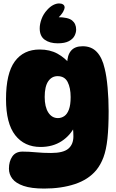

<svg xmlns="http://www.w3.org/2000/svg" viewBox="-20 -901 672 1117"><path d="M216 -46Q122 -46 68.5 -114.5Q15 -183 15 -324Q15 -474 66 -543.5Q117 -613 211 -613Q270 -613 314 -589Q358 -565 394 -521L378 -477Q375 -491 373 -507Q371 -523 371 -531Q371 -579 393 -605.5Q415 -632 461 -632Q512 -632 543.5 -598.5Q575 -565 589 -502Q600 -459 606 -391.5Q612 -324 612 -255Q612 -159 605 -94Q598 -29 582 14Q566 57 540 89Q494 144 415.5 170Q337 196 237 196Q162 196 117 180.5Q72 165 52 139Q32 113 32 80Q32 38 51.5 9.5Q71 -19 111 -19Q148 -19 189 -15Q230 -11 277 -11Q348 -11 377.5 -36Q407 -61 407 -108Q407 -131 404 -162L418 -172Q391 -114 339 -80Q287 -46 216 -46ZM317 -214Q337 -214 354 -225.5Q371 -237 381 -264Q391 -291 391 -336Q391 -390 373.5 -424Q356 -458 315 -458Q281 -458 260.5 -428Q240 -398 240 -337Q240 -279 261 -246.5Q282 -214 317 -214ZM316 -649Q269 -649 240 -670Q211 -691 211 -736Q211 -761 221.5 -790Q232 -819 254 -843Q272 -863 290 -872Q308 -881 324 -881Q338 -881 347 -875Q356 -869 356 -857Q356 -849 347.5 -833Q339 -817 312 -790L315 -801Q376 -801 399.5 -782Q423 -763 423 -729Q423 -711 413.5 -692.5Q404 -674 380.5 -661.5Q357 -649 316 -649Z"/></svg>

Font: DynaPuff
Style: Bold
Weight: 700
Designer: Toshi Omagari, Jennifer Daniel
Foundry: Google Fonts
Version: Version 2.000